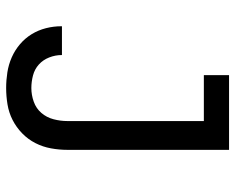

<svg xmlns="http://www.w3.org/2000/svg" viewBox="-92 -684 783 640"><g transform="rotate(90 300.0 -363.5)"><path d="M273 8Q247 8 221 4Q195 0 171 -10.5Q147 -21 127 -38Q107 -55 93.5 -77Q80 -99 73.5 -124.5Q67 -150 67 -176Q67 -176 67 -177Q67 -178 67 -178H163Q163 -178 163 -177.5Q163 -177 163 -177Q163 -156 171 -135.5Q179 -115 194.5 -101Q210 -87 231 -81.5Q252 -76 273 -76Q296 -76 318.5 -84Q341 -92 356 -109.5Q371 -127 377 -150Q383 -173 383 -196V-651H230V-735H479V-196Q479 -169 474 -141.5Q469 -114 456.5 -89.5Q444 -65 424 -45.5Q404 -26 379.5 -13.5Q355 -1 327.5 3.5Q300 8 273 8Z"/></g></svg>

Font: Iosevka Slab Medium Extended
Style: Regular
Weight: 500
Width: 7
Monospace: yes
Designer: Belleve Invis
Foundry: Belleve Invis
Version: Version 11.1.1; ttfautohint (v1.8.3)